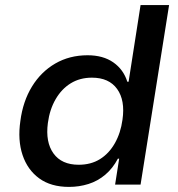

<svg xmlns="http://www.w3.org/2000/svg" viewBox="-20 -725 699 754"><path d="M251 9Q180 9 134 -24.5Q88 -58 68.5 -116.5Q49 -175 60 -250Q70 -327 105.5 -385Q141 -443 197 -475.5Q253 -508 324 -508Q385 -508 425 -480Q465 -452 480 -404H485L532 -705H644L532 0H432L448 -102H443Q423 -64 393.5 -39Q364 -14 327.5 -2.5Q291 9 251 9ZM289 -78Q337 -78 372.5 -100Q408 -122 431 -162.5Q454 -203 461 -255Q472 -331 440 -375.5Q408 -420 341 -420Q294 -420 258 -398Q222 -376 198.5 -335.5Q175 -295 168 -242Q158 -167 190 -122.5Q222 -78 289 -78Z"/></svg>

Font: Nunito Sans 7pt SemiBold
Style: Italic
Weight: 600
Italic angle: -9°
Designer: Vernon Adams
Foundry: Vernon Adams
Version: Version 3.101;gftools[0.9.27]